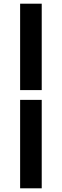

<svg xmlns="http://www.w3.org/2000/svg" viewBox="-20 -770 335 1040"><path d="M89 -282H206V-750H89ZM89 -229V250H206V-229Z"/></svg>

Font: Falling Sky
Style: ExBd
Weight: 400
Designer: Paul D. Hunt
Foundry: Adobe Systems Incorporated
Version: Version 1.02